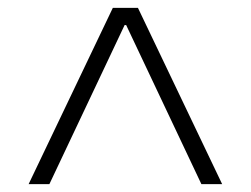

<svg xmlns="http://www.w3.org/2000/svg" viewBox="-20 -750 640 490"><path d="M53 -280 268 -730H332L547 -280H494L302 -686H298L106 -280Z"/></svg>

Font: M PLUS Code Latin Expanded Light
Style: Regular
Weight: 300
Width: 7
Designer: Coji Morishita
Foundry: UNDERFOREST DESIGN
Version: Version 1.002; ttfautohint (v1.8.3)